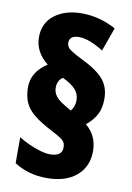

<svg xmlns="http://www.w3.org/2000/svg" viewBox="-87 -816 611 889"><g transform="rotate(10 218.0 -371.5)"><path d="M38.1 -381.8Q38.1 -453.6 109.9 -500Q47.9 -548.8 47.9 -619.1Q47.9 -685.1 97.2 -723.1Q146.5 -761.2 225.1 -761.2Q307.6 -761.2 386.2 -719.2L346.2 -607.9Q315.4 -627.9 285.4 -639.4Q255.4 -650.9 231.9 -650.9Q186 -650.9 186 -616.2Q186 -596.7 205.3 -583.3Q224.6 -569.8 258.8 -553.2Q331.5 -518.6 363.8 -481.9Q396 -445.3 396 -389.2Q396 -346.2 380.6 -316.2Q365.2 -286.1 332 -258.8Q386.2 -214.4 386.2 -141.1Q386.2 -68.4 335.4 -25.1Q284.7 18.1 195.8 18.1Q109.4 18.1 43 -24.9V-147Q64 -133.3 91.6 -120.8Q119.1 -108.4 145.8 -100.6Q172.4 -92.8 190.9 -92.8Q249 -92.8 249 -134.8Q249 -148.4 244.1 -157.7Q239.3 -167 224.4 -177Q209.5 -187 178.2 -203.1Q127 -229.5 96.2 -254.4Q65.4 -279.3 51.8 -309.3Q38.1 -339.4 38.1 -381.8ZM165 -400.9Q165 -379.4 178.5 -361.8Q191.9 -344.2 226.1 -324.2L252 -309.1Q270 -330.1 270 -359.9Q270 -388.7 251.5 -410.2Q232.9 -431.6 189.9 -452.1Q165 -435.5 165 -400.9Z"/></g></svg>

Font: Open Sans Condensed ExtraBold
Style: Regular
Weight: 800
Width: 3
Designer: Monotype Design Team
Foundry: Monotype Imaging Inc.
Version: Version 3.000; ttfautohint (v1.8.4)